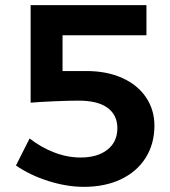

<svg xmlns="http://www.w3.org/2000/svg" viewBox="-20 -720 660 746"><path d="M580 -232Q580 -161 546 -107Q512 -53 450 -23.5Q388 6 306 6Q240 6 168.5 -16.5Q97 -39 42 -77L95 -182Q140 -147 191 -127.5Q242 -108 293 -108Q359 -108 397.5 -138.5Q436 -169 436 -222Q436 -273 398 -301Q360 -329 285 -329Q249 -329 190 -326.5Q131 -324 99 -321V-700H549V-583H223V-444H316Q395 -444 455 -417Q515 -390 547.5 -341.5Q580 -293 580 -232Z"/></svg>

Font: TypoPRO Montserrat Alternates
Style: Regular
Weight: 500
Designer: Julieta Ulanovsky
Foundry: Julieta Ulanovsky
Version: Version 6.001